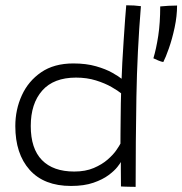

<svg xmlns="http://www.w3.org/2000/svg" viewBox="-20 -726 708 746"><path d="M450 -1.5Q450 -11 449.8 -30.8Q449.5 -50.5 449.5 -69.8Q449.5 -89 449.5 -96.5Q447.5 -92 436 -77.2Q424.5 -62.5 401.8 -45.5Q379 -28.5 343 -16Q307 -3.5 256 -3.5Q151 -3.5 95.2 -66Q39.5 -128.5 39.5 -236Q39.5 -300 64.8 -355.5Q90 -411 140 -445.2Q190 -479.5 265 -479.5Q315 -479.5 353.2 -468.5Q391.5 -457.5 416.5 -443.2Q441.5 -429 452.5 -420Q453 -442 455.2 -483Q457.5 -524 460.5 -569.5Q463.5 -615 466.2 -652.5Q469 -690 470.5 -705.5Q503 -705.5 527.5 -702Q513 -525 510 -349.8Q507 -174.5 507 0Q501.5 0 489.5 -0.2Q477.5 -0.5 465.8 -0.8Q454 -1 450 -1.5ZM268.5 -59.5Q312 -59.5 344.2 -73.2Q376.5 -87 398.2 -106Q420 -125 432 -142.5Q444 -160 448 -168Q448 -180.5 448.2 -207.8Q448.5 -235 448.8 -266.5Q449 -298 449.5 -324.8Q450 -351.5 450.5 -363.5Q438.5 -373.5 413.2 -388Q388 -402.5 352.8 -413.5Q317.5 -424.5 275.5 -424.5Q188.5 -424.5 144 -374Q99.5 -323.5 99.5 -236.5Q99.5 -148.5 143 -104Q186.5 -59.5 268.5 -59.5ZM668 -704.5Q668 -663.5 658.5 -619Q649 -574.5 636.2 -538.2Q623.5 -502 614.5 -485Q607 -486 594.5 -491.2Q582 -496.5 576 -499.5Q587 -536 594.8 -586.5Q602.5 -637 602.5 -701Q614.5 -702.5 634.5 -703.5Q654.5 -704.5 668 -704.5Z"/></svg>

Font: Grandstander ExtraLight
Style: Regular
Weight: 200
Designer: Tyler Finck
Foundry: Etcetera Type Co
Version: Version 1.200; ttfautohint (v1.8.3)